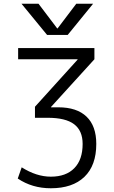

<svg xmlns="http://www.w3.org/2000/svg" viewBox="-20 -777 610 1027"><path d="M395 -458V-460H77V-520H485V-460L253 -205V-203H292Q391 -203 443 -153Q495 -103 495 -7Q495 108 431.5 169Q368 230 252 230Q152 230 75 178L96 118Q175 168 252 168Q333 168 377.5 122.5Q422 77 422 -7Q422 -78 376.5 -112.5Q331 -147 235 -147H167V-206ZM288 -625 388 -757H478L342 -590H232L95 -757H186L286 -625Z"/></svg>

Font: Mplus 1p
Style: Regular
Weight: 400
Version: Version 1.061